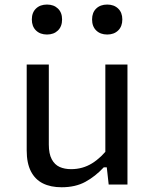

<svg xmlns="http://www.w3.org/2000/svg" viewBox="-20 -790 660 822"><path d="M431 -513.7H525.7V0H445.3L435.7 -86.7H431ZM189 -513.7V-171.3Q189 -131.7 201.5 -108.2Q214 -84.8 235.2 -75.3Q256.3 -65.8 284.5 -65.8Q334 -65.8 374.4 -90.9Q414.8 -116 448 -161.2V-73.7H424.3Q388 -34.7 345.5 -11.5Q303 11.7 243.7 11.7Q196.8 11.7 163.6 -4.9Q130.3 -21.5 112.3 -56.5Q94.3 -91.5 94.3 -146V-513.7ZM116.3 -706.7Q116.3 -736.3 134.1 -753.4Q151.8 -770.5 181.2 -770.5Q210.2 -770.5 228 -753.4Q245.8 -736.3 245.8 -706.7Q245.8 -676.8 228 -659.5Q210.2 -642.2 181.2 -642.2Q152 -642.2 134.2 -659.5Q116.3 -676.8 116.3 -706.7ZM374.2 -706.7Q374.2 -736.3 391.9 -753.4Q409.7 -770.5 439 -770.5Q468 -770.5 485.8 -753.4Q503.7 -736.3 503.7 -706.7Q503.7 -676.8 485.8 -659.5Q468 -642.2 439 -642.2Q409.8 -642.2 392 -659.5Q374.2 -676.8 374.2 -706.7Z"/></svg>

Font: Monaspace Neon Var
Style: Regular
Weight: 400
Designer: Riley Cran and the Lettermatic Team
Version: Version 1.000 (Monaspace Neon Var)